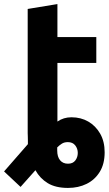

<svg xmlns="http://www.w3.org/2000/svg" viewBox="-54 -721 534 943"><path d="M228 -412H419V-539H228V-701L82 -677V-67Q82 -65 82.5 -52.5Q83 -40 83 -28Q83 -16 83 -13L-34 121L47 197L120 115Q142 155 180.5 178.5Q219 202 280 202Q331 202 371.5 182Q412 162 436 123Q460 84 460 27Q460 -26 438 -64.5Q416 -103 379.5 -124Q343 -145 297 -145Q258 -145 228 -124ZM279 -23Q303 -23 315.5 -7Q328 9 328 30Q328 51 316 67Q304 83 280 83Q255 83 241 66Q227 49 227 18V3Q238 -8 250 -15.5Q262 -23 279 -23Z"/></svg>

Font: Repo Bold
Style: Bold
Weight: 700
Designer: Stefan Peev
Foundry: Context Ltd
Version: Version 1.502